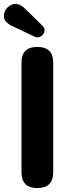

<svg xmlns="http://www.w3.org/2000/svg" viewBox="-40 -948 359 974"><path d="M149 6Q69 6 69 -74V-631Q69 -710 149 -710Q230 -710 230 -631V-74Q230 6 149 6ZM131 -764 22 -816Q-25 -838 -20 -873Q-15 -908 18 -923.5Q51 -939 88 -903L173 -820Q197 -796 178 -773Q159 -750 131 -764Z"/></svg>

Font: Nunito VF Beta Light
Style: Regular
Weight: 300
Designer: Vernon Adams
Foundry: newtypography
Version: Version 3.001